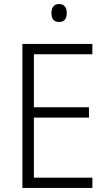

<svg xmlns="http://www.w3.org/2000/svg" viewBox="-20 -932 534 952"><path d="M438 0H91V-714H438V-663H148V-400H421V-349H148V-51H438ZM273 -912Q292 -912 301.5 -900Q311 -888 311 -868Q311 -823 273 -823Q235 -823 235 -868Q235 -888 244.5 -900Q254 -912 273 -912Z"/></svg>

Font: Noto Sans Lao UI SemCond Light
Style: Regular
Weight: 300
Width: 4
Designer: Monotype Design Team
Foundry: Monotype Imaging Inc.
Version: Version 2.000; ttfautohint (v1.8.4.7-5d5b)